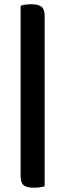

<svg xmlns="http://www.w3.org/2000/svg" viewBox="-20 -702 306 903"><path d="M190 174Q181 177 167 179Q153 181 138 181Q108 181 92.5 170Q77 159 77 126V-675Q96 -682 128 -682Q158 -682 174 -671Q190 -660 190 -626Z"/></svg>

Font: Baloo Bhai 2 SemiBold
Style: Regular
Weight: 600
Designer: Supriya Tembe, Noopur Datye and Ek Type
Foundry: Ek Type
Version: Version 1.640;PS 1.000;hotconv 16.6.51;makeotf.lib2.5.65220;